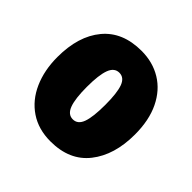

<svg xmlns="http://www.w3.org/2000/svg" viewBox="-149 -705 856 856"><g transform="rotate(45 279.0 -276.5)"><path d="M278 10Q202 10 147 -27Q92 -64 63 -129.5Q34 -195 34 -278Q34 -410 97.5 -486.5Q161 -563 280 -563Q351 -563 406 -529.5Q461 -496 492 -432Q523 -368 523 -278Q523 -149 460.5 -69.5Q398 10 278 10ZM279 -130Q310 -130 323 -166Q336 -202 336 -278Q336 -353 323 -388.5Q310 -424 279 -424Q248 -424 234.5 -388Q221 -352 221 -277Q221 -203 234.5 -166.5Q248 -130 279 -130Z"/></g></svg>

Font: Noto Sans Display Black Narrow
Style: Regular
Weight: 900
Width: 4
Designer: Monotype Design team
Foundry: Monotype Imaging Inc.
Version: Version 1.000